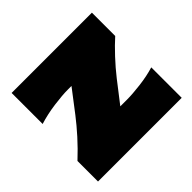

<svg xmlns="http://www.w3.org/2000/svg" viewBox="-145 -748 910 910"><g transform="rotate(-45 310.5 -293.0)"><path d="M30.3 0V-137.7Q73.7 -178.2 110.6 -219.2Q147.5 -260.3 176.8 -298.3L261.7 -409.2H237.8Q200.7 -409.2 144 -401.6Q87.4 -394 37.6 -378.4V-586.4H575.7V-430.2Q544.4 -402.3 506.8 -362.1Q469.2 -321.8 439 -283.2L356.9 -177.2H400.9Q438 -177.2 492.2 -183.8Q546.4 -190.4 591.3 -204.1V0Z"/></g></svg>

Font: Pinar DS1 Black
Style: Regular
Weight: 900
Designer: Amin Abedi
Version: Version 3.000